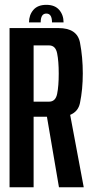

<svg xmlns="http://www.w3.org/2000/svg" viewBox="-20 -794 397 814"><path d="M20.5 0V-675H228Q307.5 -675 319.2 -613Q331 -551 331 -482.5Q331 -415 319 -357Q311.5 -321 277.5 -307L335 0H230L179 -299H122.5V0ZM122.5 -363H188Q215.5 -363 222.2 -396Q229 -429 229 -482Q229 -534.5 222.2 -568Q215.5 -601.5 188 -601.5H122.5ZM176.5 -773.5Q212.5 -773.5 231 -752Q249.5 -730.5 249.5 -699H200.5Q200.5 -736.5 176.5 -736.5Q152.5 -736.5 152.5 -699H103Q103 -730.5 121.5 -752Q140 -773.5 176.5 -773.5Z"/></svg>

Font: Anybody Condensed Medium
Style: Regular
Weight: 500
Width: 3
Designer: Tyler Finck
Foundry: Etcetera Type Company
Version: Version 1.010; ttfautohint (v1.8.3) -l 8 -r 50 -G 200 -x 14 